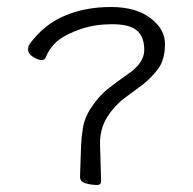

<svg xmlns="http://www.w3.org/2000/svg" viewBox="-20 -513 551 547"><path d="M266 -70 268 3Q268 14 256 14Q241 14 223 9Q208 4 208 -9L210 -70L211 -99Q212 -123 216 -147Q221 -179 241 -208Q261 -238 285 -258Q310 -278 346 -303Q391 -334 391 -371Q391 -409 369 -427Q348 -444 299 -444Q251 -444 211 -430.5Q171 -417 147 -399Q123 -380 111 -351Q108 -342 99 -342Q88 -342 74 -351Q60 -360 60 -371Q60 -383 64 -386V-387Q106 -444 164 -468Q222 -493 296 -493Q368 -493 409 -461Q450 -430 450 -388Q450 -345 432 -319Q414 -294 388 -273Q361 -253 334 -233Q306 -212 285 -179Q264 -144 265 -102Z"/></svg>

Font: LXGW WenKai Lite Light
Style: Regular
Weight: 300
Designer: LXGW / Fontworks Inc.
Foundry: LXGW / Fontworks Inc.
Version: Version 1.511; March 25, 2025